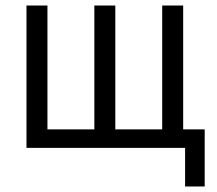

<svg xmlns="http://www.w3.org/2000/svg" viewBox="-20 -536 785 696"><path d="M651 140V0H76V-516H152V-67H322V-516H398V-67H568V-516H644V-67H722V140Z"/></svg>

Font: IBM Plex Sans Condensed
Style: Regular
Weight: 400
Width: 3
Designer: Mike Abbink, Paul van der Laan, Pieter van Rosmalen
Foundry: Bold Monday
Version: Version 3.201